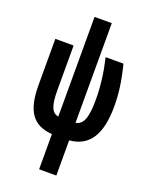

<svg xmlns="http://www.w3.org/2000/svg" viewBox="-180 -852 922 1184"><g transform="rotate(20 281.5 -260.0)"><path d="M229 9V240H342V9C472 -2 532 -99 532 -283C532 -365 522 -444 495 -550H378C400 -457 411 -369 411 -283C411 -163 391 -115 342 -106V-760H229V-106C185 -112 168 -158 168 -257V-550H48V-248C48 -73 104 0 229 9Z"/></g></svg>

Font: Noto Sans Mono SemiCondensed ExtraBold
Style: Regular
Weight: 800
Width: 4
Designer: Monotype Design Team
Foundry: Monotype Imaging Inc.
Version: Version 2.014